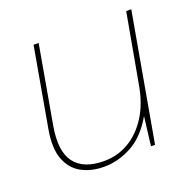

<svg xmlns="http://www.w3.org/2000/svg" viewBox="-98 -600 712 711"><g transform="rotate(-20 258.0 -245.0)"><path d="M197 12Q147 12 109 -8.5Q71 -29 54 -73.5Q37 -118 50 -191L105 -502H125L71 -196Q54 -100 88.5 -54Q123 -8 204 -8Q257 -8 301.5 -34Q346 -60 377.5 -109.5Q409 -159 421 -230L470 -502H490L401 0H385L399 -114Q360 -46 306.5 -17Q253 12 197 12Z"/></g></svg>

Font: DM Sans 16pt Thin
Style: Italic
Weight: 250
Italic angle: -10°
Version: Version 4.004;gftools[0.9.30]